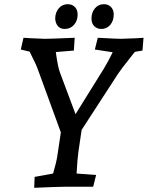

<svg xmlns="http://www.w3.org/2000/svg" viewBox="-20 -890 704 915"><path d="M121 -644 79 -654 92 -710 124 -708 194 -705Q219 -705 336 -710L332 -649L246 -642Q256 -567 267 -541L340 -346L475 -563Q498 -601 517 -641L432 -654L446 -710Q539 -705 556 -705L635 -708Q655 -710 664 -710L659 -649L623 -643L610 -627Q553 -555 543 -539L369 -271L354 -169Q349 -136 345 -63L438 -56L424 0H289Q256 0 143 5L145 -47L233 -63Q250 -123 252 -139L270 -259L159 -563Q153 -581 121 -644ZM416 -801Q416 -831 432.5 -850.5Q449 -870 475 -870Q496 -870 509 -856.5Q522 -843 522 -822Q522 -791 505.5 -771.5Q489 -752 463 -752Q443 -752 429.5 -765Q416 -778 416 -801ZM243 -803Q244 -832 260.5 -851Q277 -870 303 -870Q324 -870 337 -856.5Q350 -843 350 -821Q350 -791 332.5 -771.5Q315 -752 288 -752Q268 -752 256 -765.5Q244 -779 243 -803Z"/></svg>

Font: Andada Pro Medium
Style: Italic
Weight: 500
Italic angle: -7°
Designer: Carolina Giovagnoli
Foundry: Huerta Tipografica
Version: Version 3.005; ttfautohint (v1.8.4)